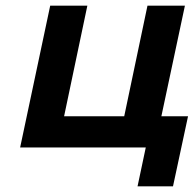

<svg xmlns="http://www.w3.org/2000/svg" viewBox="-20 -520 688 677"><path d="M157 -500 51 0H494L465 137H590L643 -110H549L632 -500H500L418 -110H206L288 -500Z"/></svg>

Font: LT Wave Text Bold Italic
Style: Regular
Weight: 700
Designer: Daniel Lyons
Version: Version 2.5 (Glyphs App)